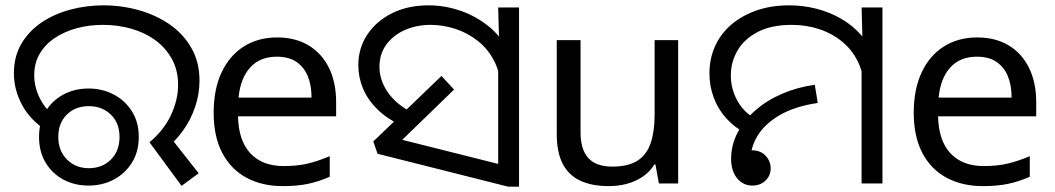

<svg xmlns="http://www.w3.org/2000/svg" viewBox="-20 -686 3946 718"><path d="M539 -154Q592 -198 619 -255Q646 -312 646 -369Q646 -423 623 -465Q600 -507 561 -535.5Q522 -564 471.5 -578.5Q421 -593 365 -593Q313 -593 267 -580.5Q221 -568 185 -544Q149 -520 128.5 -485Q108 -450 108 -405Q108 -362 127.5 -321.5Q147 -281 181 -254L153 -198Q92 -238 62 -294.5Q32 -351 32 -412Q32 -475 60 -522.5Q88 -570 135.5 -602Q183 -634 243 -650Q303 -666 367 -666Q435 -666 499 -648Q563 -630 614 -595Q665 -560 695.5 -507Q726 -454 726 -384Q726 -335 710 -287Q694 -239 664 -197Q634 -155 592 -123L608 -184L723 -38L659 9ZM311 8Q259 8 217 -14.5Q175 -37 150.5 -78Q126 -119 126 -174Q126 -229 150.5 -269.5Q175 -310 217 -332.5Q259 -355 311 -355Q363 -355 405.5 -332.5Q448 -310 473.5 -269.5Q499 -229 499 -174Q499 -119 473.5 -78Q448 -37 405.5 -14.5Q363 8 311 8ZM312 -57Q362 -57 394.5 -89Q427 -121 427 -174Q427 -226 394.5 -257.5Q362 -289 312 -289Q262 -289 230 -257.5Q198 -226 198 -174Q198 -122 230.5 -89.5Q263 -57 312 -57Z M1016 -546Q1085 -546 1134.5 -516Q1184 -486 1210.5 -431.5Q1237 -377 1237 -304V-251H870Q872 -160 916.5 -112.5Q961 -65 1041 -65Q1092 -65 1131.5 -74.5Q1171 -84 1213 -102V-25Q1172 -7 1132 1.5Q1092 10 1037 10Q961 10 902.5 -21Q844 -52 811.5 -113.5Q779 -175 779 -264Q779 -352 808.5 -415Q838 -478 891.5 -512Q945 -546 1016 -546ZM1015 -474Q952 -474 915.5 -433.5Q879 -393 872 -321H1145Q1145 -367 1131 -401Q1117 -435 1088.5 -454.5Q1060 -474 1015 -474Z M1480 -217Q1427 -242 1391 -277.5Q1355 -313 1337.5 -355Q1320 -397 1320 -442Q1320 -506 1353.5 -556.5Q1387 -607 1446 -636.5Q1505 -666 1583 -666Q1643 -666 1701.5 -646Q1760 -626 1808.5 -586.5Q1857 -547 1885.5 -487Q1914 -427 1914 -347L1853 -344Q1853 -408 1829.5 -455Q1806 -502 1767.5 -532.5Q1729 -563 1683 -578Q1637 -593 1591 -593Q1537 -593 1493.5 -573.5Q1450 -554 1424.5 -519Q1399 -484 1399 -436Q1399 -387 1429.5 -342Q1460 -297 1521 -265L1480 -217ZM1843 -482 1847 -510 1843 -658H1921V12H1880L1392 -111L1376 -157L1631 -402L1678 -351L1448 -128L1441 -174L1903 -58L1843 -6Z M2516 -536V0H2444L2431 -71H2427Q2410 -43 2383 -25Q2356 -7 2324 1.5Q2292 10 2257 10Q2193 10 2149.5 -10.5Q2106 -31 2084 -74Q2062 -117 2062 -185V-536H2151V-191Q2151 -127 2180 -95Q2209 -63 2270 -63Q2330 -63 2364.5 -85.5Q2399 -108 2413.5 -151.5Q2428 -195 2428 -257V-536Z M2771 -186Q2727 -209 2696 -243.5Q2665 -278 2649 -321Q2633 -364 2633 -412Q2633 -465 2653 -511Q2673 -557 2712 -591.5Q2751 -626 2806.5 -646Q2862 -666 2932 -666Q2983 -666 3032.5 -653.5Q3082 -641 3125.5 -616Q3169 -591 3202.5 -552.5Q3236 -514 3255 -463Q3274 -412 3274 -347L3212 -344Q3212 -404 3190.5 -450.5Q3169 -497 3131.5 -528.5Q3094 -560 3045 -576.5Q2996 -593 2941 -593Q2864 -593 2813.5 -566.5Q2763 -540 2738 -497Q2713 -454 2713 -404Q2713 -355 2736 -312Q2759 -269 2802 -243L2771 -186ZM3202 -471 3206 -511 3202 -658H3280V0H3202ZM2793 8Q2771 8 2753 -4Q2735 -16 2724.5 -38.5Q2714 -61 2714 -91Q2714 -143 2738 -189.5Q2762 -236 2805 -273.5Q2848 -311 2905 -335.5Q2962 -360 3027 -369L3038 -301Q2951 -288 2895 -255Q2839 -222 2812.5 -177.5Q2786 -133 2786 -84Q2786 -70 2792.5 -56Q2799 -42 2807 -30L2728 -64Q2728 -93 2746.5 -108.5Q2765 -124 2792 -124Q2814 -124 2829.5 -114.5Q2845 -105 2853.5 -89.5Q2862 -74 2862 -57Q2862 -29 2842.5 -10.5Q2823 8 2793 8Z M3634 -546Q3703 -546 3752.5 -516Q3802 -486 3828.5 -431.5Q3855 -377 3855 -304V-251H3488Q3490 -160 3534.5 -112.5Q3579 -65 3659 -65Q3710 -65 3749.5 -74.5Q3789 -84 3831 -102V-25Q3790 -7 3750 1.5Q3710 10 3655 10Q3579 10 3520.5 -21Q3462 -52 3429.5 -113.5Q3397 -175 3397 -264Q3397 -352 3426.5 -415Q3456 -478 3509.5 -512Q3563 -546 3634 -546ZM3633 -474Q3570 -474 3533.5 -433.5Q3497 -393 3490 -321H3763Q3763 -367 3749 -401Q3735 -435 3706.5 -454.5Q3678 -474 3633 -474Z"/></svg>

Font: loriya85
Style: Book
Weight: 400
Designer: Jelle Bosma - Monotype Design Team
Foundry: Monotype Imaging Inc.
Version: Version 2.003